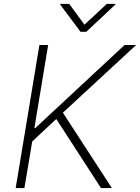

<svg xmlns="http://www.w3.org/2000/svg" viewBox="-20 -956 712 976"><path d="M59.7 0 180.4 -727.3H224.8L154.8 -305H159.4L613.3 -727.3H672.2L299.7 -383.2L548.7 0H493.3L266 -351.2L143.8 -236.9L104 0ZM331.7 -936.4 409.4 -830.6 523.1 -936.4H567.5L566.4 -932.9L418.7 -794.4H389.2L285.9 -932.9L287.3 -936.4Z"/></svg>

Font: Inter Extra Light  BETA
Style: Italic
Weight: 200
Italic angle: 9.39999°
Designer: Rasmus Andersson
Foundry: rsms
Version: Version 3.011;git-f93a4a705